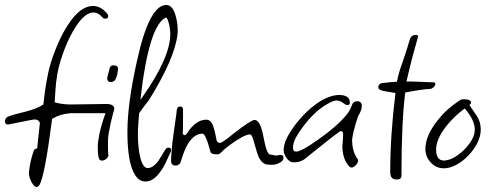

<svg xmlns="http://www.w3.org/2000/svg" viewBox="-25 -660 1969 770"><path d="M122 90Q115 90 107.5 80Q100 70 95.5 57Q91 44 91 36Q93 -3 109 -52Q114 -66 124 -64Q126 -81 128.5 -107Q131 -133 135 -167Q130 -181 114 -181Q110 -181 84.5 -176Q59 -171 10 -161Q9 -161 8 -160.5Q7 -160 5 -161Q-5 -161 -5 -173Q-5 -187 8 -193L7 -192Q22 -199 80 -213Q123 -224 149 -241L155 -292Q160 -329 168.5 -368.5Q177 -408 193 -449Q226 -538 271 -592Q309 -636 347 -636Q380 -636 405 -605Q409 -601 409 -596Q409 -585 397 -585Q390 -585 385 -591Q369 -610 350 -610Q305 -610 255 -511Q235 -471 218 -417Q201 -363 197 -294L196 -277Q195 -269 195 -262Q195 -255 194 -250Q223 -241 258 -241L403 -243Q424 -243 430 -233Q433 -232 433 -226Q433 -222 432.5 -218Q432 -214 430 -211Q424 -189 419 -167Q414 -144 411 -126Q408 -108 408 -94Q408 -45 409 -43Q412 -33 403 -24.5Q394 -16 384 -16Q375 -16 372 -24Q369 -33 368 -44.5Q367 -56 367 -70Q367 -91 374 -124.5Q381 -158 398 -206H258Q216 -203 184 -183Q154 49 133 82Q128 90 122 90ZM419 -331Q404 -331 405 -349L415 -387Q418 -398 429 -398Q452 -398 448 -379Q447 -365 441 -348Q435 -331 419 -331Z M559 68Q525 69 505.5 19Q486 -31 486 -131Q486 -188 495.5 -258.5Q505 -329 524 -414Q573 -640 642 -640Q669 -640 681 -591Q690 -554 687 -524Q677 -427 572 -258Q565 -250 555.5 -237Q546 -224 533 -206Q531 -183 529.5 -161Q528 -139 528 -119Q528 -83 534 -45Q545 14 567 14Q588 14 609 -13L638 -60Q643 -68 651 -68Q661 -68 661 -58Q661 -56 660.5 -54Q660 -52 659 -50Q648 -25 639.5 -7.5Q631 10 624 20Q593 68 559 68ZM641 -590Q572 -560 538 -260Q541 -263 547 -272Q658 -430 658 -524Q658 -531 657 -539.5Q656 -548 654 -559Q648 -586 641 -590Z M680 4Q661 4 661 -15Q662 -57 670 -116Q675 -154 679 -180Q683 -206 684 -219Q686 -233 698 -233Q709 -233 709 -220Q709 -184 709 -161.5Q709 -139 708 -130V-128Q708 -118 716 -118Q720 -118 724 -124Q760 -180 802 -180Q821 -180 830 -154Q832 -149 835.5 -135.5Q839 -122 843 -100Q846 -87 856 -87Q862 -87 872 -94Q877 -97 887.5 -105Q898 -113 914 -126Q982 -179 996 -179Q1020 -179 1033 -104Q1045 -40 1059 -40Q1063 -40 1076 -37Q1088 -36 1091 -37Q1093 -38 1095 -38.5Q1097 -39 1099 -39Q1112 -39 1112 -27Q1112 -13 1090 -4Q1074 3 1050 0Q1027 0 1012 -31Q1006 -45 994 -89Q986 -121 977 -121Q965 -121 942 -108Q919 -95 896 -78Q873 -61 859 -46Q855 -41 844 -41Q822 -41 819 -51Q800 -124 787 -124Q754 -124 728 -82Q721 -71 714 -53Q707 -35 699 -9Q695 1 692 -1Q687 4 680 4Z M1385 12Q1380 12 1376 8Q1349 -20 1348 -74Q1348 -78 1349 -83.5Q1350 -89 1350 -96L1351 -117V-120Q1351 -138 1338 -133Q1318 -119 1284.5 -92.5Q1251 -66 1204 -28Q1184 -9 1153 -9Q1135 -9 1122.5 -28.5Q1110 -48 1113 -66Q1116 -92 1134 -122.5Q1152 -153 1178.5 -183.5Q1205 -214 1235.5 -237.5Q1266 -261 1294 -271Q1305 -275 1315 -277Q1325 -279 1335 -279Q1378 -279 1378 -249Q1378 -239 1370 -239Q1367 -239 1364 -239.5Q1361 -240 1358 -242Q1340 -257 1325 -257Q1310 -257 1281 -239Q1258 -225 1236 -204Q1214 -183 1194 -157Q1175 -132 1164 -112.5Q1153 -93 1151 -78Q1150 -74 1150 -68Q1150 -52 1163 -52Q1179 -52 1223 -81Q1328 -151 1369 -205Q1379 -218 1387 -240Q1392 -254 1408 -254Q1426 -254 1426 -234Q1426 -218 1411 -194Q1387 -121 1387 -93Q1389 -50 1408 -24Q1411 -21 1411 -16Q1411 -7 1402 2.5Q1393 12 1385 12Z M1565 60Q1540 60 1540 30Q1540 -119 1561 -287Q1551 -289 1540.5 -290.5Q1530 -292 1520 -294Q1492 -298 1492 -310Q1492 -322 1504 -325H1503Q1494 -325 1506 -326.5Q1518 -328 1537 -330Q1556 -332 1567 -332Q1573 -367 1591 -415Q1601 -444 1607.5 -465.5Q1614 -487 1618 -500Q1623 -520 1644 -520Q1653 -520 1651 -511Q1643 -483 1631 -438.5Q1619 -394 1605 -333Q1614 -333 1627.5 -333Q1641 -333 1659 -332Q1677 -331 1690.5 -330.5Q1704 -330 1712 -330Q1721 -330 1721 -323Q1721 -317 1713.5 -310Q1706 -303 1697 -303Q1685 -303 1661 -299.5Q1637 -296 1600 -289Q1585 -166 1585 45Q1585 60 1565 60Z M1755 15Q1723 15 1701 -10Q1681 -33 1681 -62Q1681 -116 1730 -177Q1750 -203 1773 -223Q1796 -243 1821 -259Q1826 -262 1835 -262Q1864 -262 1864 -248Q1864 -244 1858 -239V-238Q1873 -217 1888 -194Q1903 -171 1903 -140Q1903 -114 1889.5 -87Q1876 -60 1853.5 -36.5Q1831 -13 1805 1Q1779 15 1755 15ZM1756 -16Q1781 -17 1809 -36.5Q1837 -56 1857.5 -84Q1878 -112 1879 -137Q1881 -176 1839 -225Q1796 -194 1763 -152Q1724 -101 1724 -60Q1724 -16 1756 -16Z"/></svg>

Font: Square Peg
Style: Regular
Weight: 400
Designer: Robert E. Leuschke
Foundry: Robert E. Leuschke
Version: Version 1.010; ttfautohint (v1.8.4.7-5d5b)